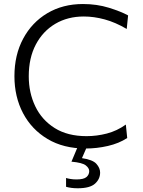

<svg xmlns="http://www.w3.org/2000/svg" viewBox="-20 -746 726 978"><path d="M416 10.5Q303.5 10.5 222.2 -38Q141 -86.5 97.2 -169.8Q53.5 -253 53.5 -358Q53.5 -466 98 -549Q142.5 -632 221.2 -678.8Q300 -725.5 402.5 -725.5Q473.5 -725.5 534.8 -706.5Q596 -687.5 632.5 -667.5L625.5 -598.5Q567.5 -632.5 513 -647.2Q458.5 -662 407 -662Q325 -662 261.8 -624.8Q198.5 -587.5 162.5 -519.2Q126.5 -451 126.5 -357.5Q126.5 -273.5 159.8 -204.2Q193 -135 258.5 -93.8Q324 -52.5 421 -52.5Q473 -52.5 524.2 -65.8Q575.5 -79 621 -111.5L628 -43Q586 -15.5 529.5 -2.5Q473 10.5 416 10.5ZM376 213Q342.5 213 316.5 205.5V160.5Q323.5 163 338 165.5Q352.5 168 369.5 168Q406.5 168 420.5 155.8Q434.5 143.5 434.5 125.5Q434.5 110.5 417 96.5Q399.5 82.5 344 77.5L383.5 -16.5H423.5V0L397.5 59.5Q452.5 67.5 471.2 88.8Q490 110 490 133Q490 166 464 189.5Q438 213 376 213Z"/></svg>

Font: Commissioner Light
Style: Regular
Weight: 300
Designer: Kostas Bartsokas
Foundry: Kostas Bartsokas
Version: Version 1.000; ttfautohint (v1.8.3)